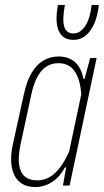

<svg xmlns="http://www.w3.org/2000/svg" viewBox="-20 -749 419 775"><path d="M123 6Q91 6 69.5 -7Q48 -20 37 -44Q26 -68 25 -99.5Q24 -131 32 -167L76 -367Q88 -423 108.5 -456.5Q129 -490 156.5 -505.5Q184 -521 216 -521Q258 -521 283.5 -497.5Q309 -474 317 -430H321L344 -515H370L261 0H234L247 -73H242Q221 -34 189.5 -14Q158 6 123 6ZM130 -21Q170 -21 201.5 -50Q233 -79 259 -137L308 -368Q304 -428 281.5 -461Q259 -494 216 -494Q186 -494 164.5 -478.5Q143 -463 129 -435Q115 -407 107 -370L62 -162Q53 -117 57 -85.5Q61 -54 79 -37.5Q97 -21 130 -21ZM277 -588Q233 -588 217 -624.5Q201 -661 214 -729H242Q231 -671 239 -642.5Q247 -614 277 -614Q303 -614 323 -642.5Q343 -671 350 -729H379Q374 -683 359.5 -651.5Q345 -620 324 -604Q303 -588 277 -588Z"/></svg>

Font: Hubot Sans Condensed ExtraLight
Style: Italic
Weight: 200
Width: 3
Italic angle: -12.0243°
Designer: Deni Anggara
Foundry: GitHub, Inc., Subsidiary of Microsoft Corporation
Version: Version 2.000